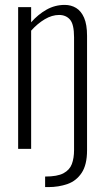

<svg xmlns="http://www.w3.org/2000/svg" viewBox="-20 -607 428 783"><path d="M164 156V113Q214 113 239 99.5Q264 86 273 62Q282 38 282 5V-455Q282 -508 265.5 -527Q249 -546 221 -546Q192 -546 162.5 -528.5Q133 -511 107 -482V0H54V-578H107V-516Q135 -548 169.5 -567.5Q204 -587 244 -587Q270 -587 290.5 -574.5Q311 -562 323 -534.5Q335 -507 335 -461V6Q335 65 313 98Q291 131 255 143.5Q219 156 177 156Z"/></svg>

Font: Oswald ExtraLight
Style: Regular
Weight: 250
Designer: Vernon Adams
Foundry: Vernon Adams
Version: Version 4.103;gftools[0.9.33.dev8+g029e19f]